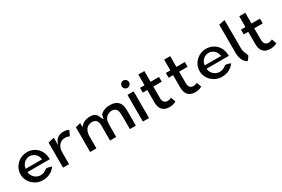

<svg xmlns="http://www.w3.org/2000/svg" viewBox="88 -1805 4246 2893"><g transform="rotate(-30 2211.0 -359.0)"><path d="M159 -209 158 -220H546C546 -229 546 -236 545 -245C537 -389 432 -485 300 -485C162 -485 49 -376 49 -241C49 -107 162 3 300 3C393 3 471 -34 520 -107C497 -116 457 -130 426 -127C388 -93 344 -77 302 -79C227 -83 168 -140 159 -209ZM442 -289 444 -277H159L161 -288C171 -354 226 -412 302 -412C374 -412 430 -359 442 -289Z M1022 -456C1007 -464 979 -478 922 -478C851 -478 794 -430 779 -390L760 -340V-470L655 -447V-10H760V-201C760 -220 761 -240 763 -258V-259C774 -314 811 -377 884 -383C887 -384 894 -385 900 -385C941 -385 964 -375 979 -366Z M1231 -411 1214 -393V-463L1127 -441V-10H1236V-230C1239 -282 1253 -321 1277 -347C1297 -368 1322 -382 1358 -386C1361 -387 1368 -388 1374 -388C1438 -388 1469 -349 1473 -285V-10H1580V-195C1580 -224 1582 -252 1586 -279C1593 -311 1607 -336 1627 -353C1643 -367 1662 -377 1688 -382C1696 -386 1706 -388 1717 -388C1775 -388 1808 -353 1814 -297C1816 -275 1818 -250 1818 -222V-10H1922V-260C1922 -281 1921 -299 1919 -318C1909 -432 1833 -485 1695 -472C1639 -464 1601 -447 1566 -410C1563 -396 1559 -379 1555 -362L1549 -335L1535 -359C1531 -366 1527 -373 1524 -381V-382H1523C1505 -442 1464 -475 1394 -475C1315 -475 1268 -450 1231 -411Z M2034 -629C2034 -593 2063 -565 2097 -565C2132 -565 2161 -594 2161 -629C2161 -665 2131 -694 2097 -694C2063 -694 2034 -665 2034 -629ZM2151 -10V-474H2044V-10Z M2524 -92C2469 -92 2444 -130 2444 -191V-388H2591V-471H2444V-658H2339V-471H2261V-388H2339V-171C2340 -73 2383 3 2503 3C2564 3 2601 -16 2620 -28L2589 -111C2575 -101 2554 -92 2524 -92Z M2973 -92C2918 -92 2893 -130 2893 -191V-388H3040V-471H2893V-658H2788V-471H2710V-388H2788V-171C2789 -73 2832 3 2952 3C3013 3 3050 -16 3069 -28L3038 -111C3024 -101 3003 -92 2973 -92Z M3274 -209 3273 -220H3661C3661 -229 3661 -236 3660 -245C3652 -389 3547 -485 3415 -485C3277 -485 3164 -376 3164 -241C3164 -107 3277 3 3415 3C3508 3 3586 -34 3635 -107C3612 -116 3572 -130 3541 -127C3503 -93 3459 -77 3417 -79C3342 -83 3283 -140 3274 -209ZM3557 -289 3559 -277H3274L3276 -288C3286 -354 3341 -412 3417 -412C3489 -412 3545 -359 3557 -289Z M3864 -10C3880 -15 3912 -66 3918 -82C3912 -112 3876 -154 3876 -224L3874 -721L3770 -698L3771 -210C3771 -112 3805 -41 3864 -10Z M4280 -92C4225 -92 4200 -130 4200 -191V-388H4347V-471H4200V-658H4095V-471H4017V-388H4095V-171C4096 -73 4139 3 4259 3C4320 3 4357 -16 4376 -28L4345 -111C4331 -101 4310 -92 4280 -92Z"/></g></svg>

Font: Bluebird
Style: Li
Weight: 300
Designer: Jasper
Foundry: Cannot Into Space Fonts
Version: Version 0.98